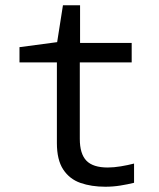

<svg xmlns="http://www.w3.org/2000/svg" viewBox="-20 -699 603 729"><path d="M380 10Q327 10 285.5 -4.5Q244 -19 220 -55.5Q196 -92 196 -156V-462H54V-520L197 -539L219 -679H284V-536H480V-462H283V-172Q283 -115 308 -89Q333 -63 389 -63Q412 -63 439 -67.5Q466 -72 489 -78V-5Q465 1 437 5.5Q409 10 380 10Z"/></svg>

Font: Noto Sans Mono SemiCondensed
Style: Regular
Weight: 400
Width: 4
Designer: Monotype Design Team
Foundry: Monotype Imaging Inc.
Version: Version 2.014